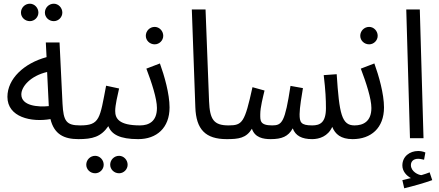

<svg xmlns="http://www.w3.org/2000/svg" viewBox="-20 -745 2369 1035"><path d="M270 -631C295 -631 316 -652 316 -677C316 -703 295 -725 270 -725C243 -725 222 -703 222 -677C222 -652 243 -631 270 -631ZM141 -631C166 -631 187 -652 187 -677C187 -703 166 -725 141 -725C114 -725 93 -703 93 -677C93 -652 114 -631 141 -631ZM403 5C441 5 452 -12 452 -34C452 -56 440 -69 412 -69C337 -69 322 -92 317 -186L301 -516H227L231 -437C109 -404 20 -320 20 -223C20 -113 149 -85 252 -103C272 -21 325 5 403 5ZM95 -236C95 -278 144 -336 234 -357L243 -173C185 -167 95 -174 95 -236Z M402 5C479 5 524 -7 564 -65C581 -21 625 5 725 5C764 5 775 -12 775 -34C775 -56 763 -69 735 -69C620 -69 601 -107 601 -147C601 -179 614 -232 622 -268L552 -283C518 -106 519 -69 412 -69ZM622 189C647 189 668 168 668 143C668 117 647 95 622 95C595 95 574 117 574 143C574 168 595 189 622 189ZM493 189C518 189 539 168 539 143C539 117 518 95 493 95C466 95 445 117 445 143C445 168 466 189 493 189Z M814 -506C839 -506 860 -527 860 -552C860 -578 839 -600 814 -600C787 -600 766 -578 766 -552C766 -527 787 -506 814 -506ZM725 5C824 5 894 -55 894 -166C894 -239 866 -337 842 -403L769 -375C798 -299 826 -213 826 -163C826 -90 782 -69 735 -69Z M1202 5C1241 5 1252 -12 1252 -34C1252 -56 1240 -69 1212 -69C1132 -69 1111 -101 1107 -199L1088 -694H1014L1033 -167C1037 -47 1088 5 1202 5Z M1202 5C1266 5 1307 0 1338 -51C1354 -3 1399 5 1439 5C1499 5 1534 -9 1558 -53C1573 -13 1607 5 1663 5C1701 5 1748 -10 1771 -61C1787 -22 1817 5 1881 5C1920 5 1931 -12 1931 -34C1931 -56 1919 -69 1891 -69C1822 -69 1809 -130 1795 -345L1725 -340C1735 -257 1737 -208 1737 -162C1737 -84 1705 -69 1663 -69C1601 -69 1595 -86 1595 -130C1595 -164 1607 -234 1613 -270L1546 -282C1516 -86 1501 -69 1447 -69C1380 -69 1383 -96 1383 -129C1383 -167 1398 -223 1406 -257L1341 -275C1299 -84 1287 -69 1212 -69Z M1970 -506C1995 -506 2016 -527 2016 -552C2016 -578 1995 -600 1970 -600C1943 -600 1922 -578 1922 -552C1922 -527 1943 -506 1970 -506ZM1881 5C1980 5 2050 -55 2050 -166C2050 -239 2022 -337 1998 -403L1925 -375C1954 -299 1982 -213 1982 -163C1982 -90 1938 -69 1891 -69Z M2190 0H2263L2243 -694H2170ZM2159 270C2205 259 2269 241 2310 226L2296 184C2284 189 2269 194 2252 199C2236 199 2195 180 2195 145C2195 126 2208 111 2234 111C2245 111 2255 114 2266 116L2273 77C2260 71 2245 69 2234 69C2189 69 2149 98 2149 147C2149 178 2171 202 2195 215C2181 218 2168 221 2149 226Z"/></svg>

Font: Noto Sans Arabic UI XCn
Style: Regular
Weight: 400
Width: 2
Designer: Monotype Design Team, Nadine Chahine and Nizar Qandah
Foundry: Monotype Imaging Inc.
Version: Version 2.010